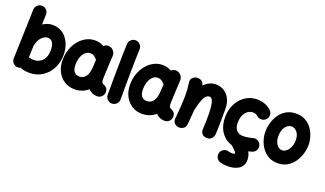

<svg xmlns="http://www.w3.org/2000/svg" viewBox="-94 -1388 3970 2347"><g transform="rotate(20 1891.0 -214.5)"><path d="M132.8 -748Q167.5 -747.1 191.2 -721.9Q214.8 -696.8 213.9 -662.1L210 -533.2Q239.3 -551.8 270 -562Q300.8 -572.3 330.1 -572.3Q391.1 -572.3 435.1 -551.8Q479 -531.2 508.1 -498Q537.1 -464.8 554.2 -425.5Q571.3 -386.2 578.4 -347.9Q585.4 -309.6 585.4 -279.3Q585.4 -173.8 543 -93.8Q500.5 -13.7 427.7 31.2Q355 76.2 263.7 76.2Q217.3 76.2 173.3 64.5Q159.7 60.5 147.5 52.7Q128.9 62 107.4 61.5Q73.2 60.5 49.3 35.2Q25.4 9.8 26.4 -24.4L46.9 -667Q47.9 -701.7 73.2 -725.3Q98.6 -749 132.8 -748ZM216.3 -96.7Q239.3 -90.8 263.7 -90.8Q332 -90.8 375.2 -139.6Q418.5 -188.5 418.5 -273.9Q418.5 -332 397.9 -368.7Q377.4 -405.3 330.1 -405.3Q295.4 -405.3 257.3 -369.1Q219.2 -333 202.1 -254.4Q201.7 -251.5 200.7 -249L195.8 -99.6Q206.1 -99.1 216.3 -96.7Z M1141.1 61.5Q1069.8 61.5 1026.9 12.2Q951.2 76.2 851.6 76.2Q777.3 76.2 719 39.6Q660.6 2.9 627.2 -62.3Q593.8 -127.4 593.8 -211.9Q593.8 -285.6 616.5 -350.8Q639.2 -416 679.4 -465.8Q719.7 -515.6 773.2 -543.9Q826.7 -572.3 888.7 -572.3Q951.2 -572.3 1004.4 -541Q1031.7 -570.3 1072.8 -564.5Q1107.4 -559.6 1130.9 -531.5Q1154.3 -503.4 1152.3 -470.2L1141.1 -241.7Q1140.6 -228 1139.9 -208.3Q1139.2 -188.5 1138.9 -170.7Q1138.7 -152.8 1139.2 -143.6Q1140.1 -129.9 1145.5 -118.9Q1150.9 -107.9 1168.9 -101.1Q1189 -93.8 1207 -76.2Q1225.1 -58.6 1225.1 -22Q1225.1 12.2 1200.4 36.9Q1175.8 61.5 1141.1 61.5ZM854 -90.8Q904.3 -90.8 936.3 -131.6Q968.3 -172.4 973.1 -263.7Q973.1 -264.2 973.1 -265.1L977.5 -351.1Q939.9 -405.3 886.7 -405.3Q849.6 -405.3 821.3 -379.4Q793 -353.5 777.3 -309.1Q761.7 -264.6 761.7 -209.5Q761.7 -150.4 785.6 -120.6Q809.6 -90.8 854 -90.8Z M1354.5 -742.7Q1389.2 -741.2 1412.4 -715.6Q1435.5 -689.9 1434.1 -655.3Q1431.2 -593.8 1429.4 -511.5Q1427.7 -429.2 1426.8 -338.4Q1425.8 -247.6 1425.5 -159.7Q1425.3 -71.8 1425.3 0Q1425.3 34.2 1400.6 58.8Q1376 83.5 1341.3 83.5Q1307.1 83.5 1282.5 58.8Q1257.8 34.2 1257.8 0Q1257.8 -72.3 1258.1 -160.2Q1258.3 -248 1259.5 -339.6Q1260.7 -431.2 1262.5 -514.9Q1264.2 -598.6 1267.1 -663.1Q1268.6 -697.8 1294.4 -720.9Q1320.3 -744.1 1354.5 -742.7Z M2019 61.5Q1947.8 61.5 1904.8 12.2Q1829.1 76.2 1729.5 76.2Q1655.3 76.2 1596.9 39.6Q1538.6 2.9 1505.1 -62.3Q1471.7 -127.4 1471.7 -211.9Q1471.7 -285.6 1494.4 -350.8Q1517.1 -416 1557.4 -465.8Q1597.7 -515.6 1651.1 -543.9Q1704.6 -572.3 1766.6 -572.3Q1829.1 -572.3 1882.3 -541Q1909.7 -570.3 1950.7 -564.5Q1985.4 -559.6 2008.8 -531.5Q2032.2 -503.4 2030.3 -470.2L2019 -241.7Q2018.6 -228 2017.8 -208.3Q2017.1 -188.5 2016.8 -170.7Q2016.6 -152.8 2017.1 -143.6Q2018.1 -129.9 2023.4 -118.9Q2028.8 -107.9 2046.9 -101.1Q2066.9 -93.8 2085 -76.2Q2103 -58.6 2103 -22Q2103 12.2 2078.4 36.9Q2053.7 61.5 2019 61.5ZM1731.9 -90.8Q1782.2 -90.8 1814.2 -131.6Q1846.2 -172.4 1851.1 -263.7Q1851.1 -264.2 1851.1 -265.1L1855.5 -351.1Q1817.9 -405.3 1764.6 -405.3Q1727.5 -405.3 1699.2 -379.4Q1670.9 -353.5 1655.3 -309.1Q1639.6 -264.6 1639.6 -209.5Q1639.6 -150.4 1663.6 -120.6Q1687.5 -90.8 1731.9 -90.8Z M2133.3 -11.7Q2143.1 -116.2 2147.7 -188.7Q2152.3 -261.2 2152.3 -315.9Q2152.3 -361.8 2149.4 -399.7Q2146.5 -437.5 2140.1 -476.1Q2133.8 -514.2 2153.3 -537.6Q2172.9 -561 2201.2 -567.9Q2233.9 -575.7 2266.1 -559.8Q2298.3 -543.9 2305.2 -502.4Q2336.9 -533.7 2375 -552.7Q2413.1 -571.8 2457.5 -571.8Q2522.9 -571.8 2570.3 -540.3Q2617.7 -508.8 2643.3 -454.6Q2668.9 -400.4 2668.9 -332.5Q2668.9 -252.9 2668.2 -167.5Q2667.5 -82 2663.1 0.5Q2661.1 31.7 2639.2 57.1Q2617.2 82.5 2577.1 82.5Q2536.1 82.5 2514.4 57.9Q2492.7 33.2 2494.6 1Q2497.1 -49.3 2498.5 -93.3Q2500 -137.2 2500 -174.8Q2500 -290 2485.1 -347.4Q2470.2 -404.8 2436 -404.8Q2404.3 -404.8 2381.6 -373.3Q2358.9 -341.8 2342.8 -290.3Q2326.7 -238.8 2314.5 -178.2V-177.2Q2311.5 -138.2 2307.9 -93.3Q2304.2 -48.3 2299.3 3.9Q2295.9 43.9 2266.8 62Q2237.8 80.1 2206.1 76.7Q2175.8 73.7 2152.8 51.3Q2129.9 28.8 2133.3 -11.7Z M3186.5 -388.2Q3164.1 -362.3 3129.2 -359.6Q3094.2 -356.9 3068.4 -379.4Q3038.6 -405.3 3003.9 -405.3Q2944.8 -405.3 2906.2 -355.5Q2867.7 -305.7 2867.7 -222.2Q2867.7 -158.7 2898.2 -124.8Q2928.7 -90.8 2985.8 -90.8Q3010.3 -90.8 3044.9 -96.4Q3079.6 -102.1 3107.9 -110.4Q3141.1 -120.1 3171.6 -103Q3202.1 -85.9 3211.4 -52.7Q3220.7 -19.5 3203.9 10.5Q3187 40.5 3153.8 50.3Q3065.9 76.2 3000 76.2Q2908.7 76.2 2841.1 38.3Q2773.4 0.5 2736.6 -68.8Q2699.7 -138.2 2699.7 -232.4Q2699.7 -330.1 2738.8 -407Q2777.8 -483.9 2845.5 -528.1Q2913.1 -572.3 2999 -572.3Q3102.1 -572.3 3177.7 -506.3Q3203.6 -483.9 3206.3 -449Q3209 -414.1 3186.5 -388.2ZM2875 -61.5Q2896.5 -88.4 2931.2 -91.8Q2965.8 -95.2 2992.7 -73.7Q3011.7 -58.1 3036.1 -34.2Q3060.5 -10.3 3083.3 20.5Q3106 51.3 3120.8 88.4Q3135.7 125.5 3135.7 167.5Q3135.7 210.4 3117.7 239.7Q3099.6 269 3070.1 286.6Q3040.5 304.2 3005.4 311.8Q2970.2 319.3 2936 319.3Q2907.7 319.3 2882.1 315.9Q2856.4 312.5 2835.4 306.6Q2802.7 297.4 2785.9 266.6Q2769 235.8 2778.3 203.1Q2787.6 169.9 2818.1 152.6Q2848.6 135.3 2881.3 145.5Q2888.2 147.5 2903.3 149.9Q2918.5 152.3 2930.7 152.3Q2941.9 152.3 2953.6 149.7Q2965.3 147 2965.3 138.2Q2965.3 130.4 2950.7 114.5Q2936 98.6 2917.5 82Q2898.9 65.4 2887.2 56.2Q2860.4 34.7 2856.9 0Q2853.5 -34.7 2875 -61.5Z M3505.4 -572.3Q3574.7 -572.3 3625.5 -543.7Q3676.3 -515.1 3709.5 -469Q3742.7 -422.9 3759 -368.4Q3775.4 -314 3775.4 -262.7Q3775.4 -206.5 3757.8 -147.2Q3740.2 -87.9 3705.1 -37.1Q3669.9 13.7 3616.7 44.9Q3563.5 76.2 3492.2 76.2Q3426.3 76.2 3375.7 48.3Q3325.2 20.5 3291.3 -25.4Q3257.3 -71.3 3240 -126.7Q3222.7 -182.1 3222.7 -237.3Q3222.7 -293 3239.3 -351.6Q3255.9 -410.2 3290 -460.4Q3324.2 -510.7 3377.9 -541.5Q3431.6 -572.3 3505.4 -572.3ZM3505.4 -405.3Q3458 -405.3 3424.3 -360.8Q3390.6 -316.4 3390.6 -237.3Q3390.6 -189.9 3406 -157.2Q3421.4 -124.5 3444.8 -107.7Q3468.3 -90.8 3492.2 -90.8Q3519 -90.8 3545.9 -112.5Q3572.8 -134.3 3590.6 -172.9Q3608.4 -211.4 3608.4 -262.7Q3608.4 -328.1 3577.4 -366.7Q3546.4 -405.3 3505.4 -405.3Z"/></g></svg>

Font: Mikhak Black
Style: Regular
Weight: 900
Designer: Amin Abedi
Version: Version 3.3